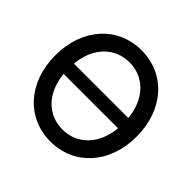

<svg xmlns="http://www.w3.org/2000/svg" viewBox="-184 -922 1117 1117"><g transform="rotate(45 374.5 -363.5)"><path d="M374 11.7C567.9 11.7 709 -140.6 709 -363.3C709 -586.9 567.9 -739.3 374 -739.3C180.2 -739.3 39.6 -586.9 39.6 -363.3C39.6 -141.1 180.2 11.7 374 11.7ZM598.1 -405.8H150.4C165 -557.1 258.8 -640.1 374 -640.1C489.3 -640.1 583 -557.1 598.1 -405.8ZM374 -87.4C258.8 -87.4 165 -170.4 150.4 -321.3H598.1C583 -170.4 489.3 -87.4 374 -87.4Z"/></g></svg>

Font: Inteeer Medium
Style: Regular
Weight: 500
Designer: Rasmus Andersson
Foundry: rsms
Version: Version 4.001;Glyphs 3.4 (3402)